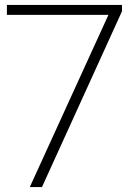

<svg xmlns="http://www.w3.org/2000/svg" viewBox="-20 -760 546 780"><path d="M101 0 420.5 -699.5H8V-740H475.5V-714L150.5 0Z"/></svg>

Font: Encode Sans Expanded ExtraLight
Style: Regular
Weight: 200
Width: 7
Designer: Multiple Designers
Foundry: Impallari Type
Version: Version 3.000; ttfautohint (v1.8.3) -l 8 -r 50 -G 200 -x 14 